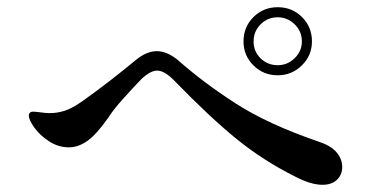

<svg xmlns="http://www.w3.org/2000/svg" viewBox="-20 -653 1040 533"><path d="M656 -538Q656 -578 683.5 -605.5Q711 -633 751 -633Q791 -633 818.5 -605.5Q846 -578 846 -538Q846 -499 818 -471.5Q790 -444 751 -444Q711 -444 683.5 -471.5Q656 -499 656 -538ZM818 -538Q818 -566 798 -585.5Q778 -605 751 -605Q723 -605 703.5 -585.5Q684 -566 684 -538Q684 -510 703.5 -491Q723 -472 751 -472Q778 -472 798 -491.5Q818 -511 818 -538ZM799 -163Q711 -207 637 -267Q563 -327 461 -432Q436 -457 416 -457Q398 -457 373 -434Q348 -408 321.5 -378.5Q295 -349 281 -327Q249 -281 223.5 -262.5Q198 -244 171 -244Q142 -244 116.5 -260.5Q91 -277 75.5 -298.5Q60 -320 60 -333Q60 -337 63 -340Q66 -343 72 -343Q79 -343 93 -341Q107 -339 118 -339Q139 -339 159.5 -345.5Q180 -352 210 -373Q283 -425 359 -488Q388 -511 415 -511Q443 -511 473 -487Q544 -424 634 -366Q724 -308 864 -260Q898 -249 914 -230.5Q930 -212 930 -189Q930 -168 915.5 -154Q901 -140 875 -140Q843 -140 799 -163Z"/></svg>

Font: Shippori Mincho SemiBold
Style: Regular
Weight: 600
Designer: FONTDASU
Foundry: FONTDASU / Google Inc. / but / Adobe
Version: Version 3.110; ttfautohint (v1.8.3)